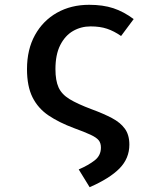

<svg xmlns="http://www.w3.org/2000/svg" viewBox="-20 -562 640 800"><path d="M351.5 -542Q409 -542 452.2 -527.8Q495.5 -513.5 537 -482.5L484.5 -412Q455 -432.5 426 -442.2Q397 -452 357.5 -452Q317.5 -452 284.2 -432.8Q251 -413.5 231 -374Q211 -334.5 211 -274Q211 -226.5 224 -197.8Q237 -169 269.8 -149Q302.5 -129 362.5 -106.5Q411.5 -88.5 446.5 -70Q481.5 -51.5 500.2 -25.8Q519 0 519 40.5Q519 98 478 139.8Q437 181.5 353.5 218L308 144Q348.5 126.5 374.5 106.2Q400.5 86 400.5 53Q400.5 34 391.2 22.5Q382 11 357.5 -0.5Q333 -12 287.5 -28.5Q226 -51.5 182.2 -81Q138.5 -110.5 115.5 -156.5Q92.5 -202.5 92.5 -274Q92.5 -356 125.8 -416Q159 -476 217.5 -509Q276 -542 351.5 -542Z"/></svg>

Font: Fira Code Light Medium
Style: Regular
Weight: 500
Monospace: yes
Version: Version 5.002